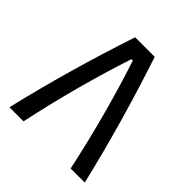

<svg xmlns="http://www.w3.org/2000/svg" viewBox="-173 -746 867 867"><g transform="rotate(45 260.5 -312.5)"><path d="M198 -625H323Q429 -305 501 0H411Q351 -281 265 -543H256Q170 -281 110 0H20Q92 -305 198 -625Z"/></g></svg>

Font: Changa
Style: Regular
Weight: 400
Designer: Eduardo Rodriguez Tunni
Foundry: Eduardo Rodriguez Tunni
Version: Version 2.002; ttfautohint (v1.5.10-5e6f)